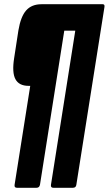

<svg xmlns="http://www.w3.org/2000/svg" viewBox="-20 -703 514 908"><path d="M60 185Q47 185 49 171L123 -297H115Q70 -297 53 -328.5Q36 -360 47 -429L67 -559Q78 -625 104 -654Q130 -683 176 -683H466Q476 -683 474 -670L341 171Q339 185 325 185H232Q219 185 221 171L336 -558H284L169 171Q166 185 153 185Z"/></svg>

Font: Sofia Sans Extra Condensed Black
Style: Italic
Weight: 900
Italic angle: -9°
Version: Version 4.100